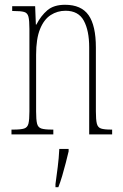

<svg xmlns="http://www.w3.org/2000/svg" viewBox="-20 -562 513 803"><path d="M28 0V-20H36Q67 -20 81 -24.5Q95 -29 99 -45Q103 -61 103 -96V-441Q103 -476 99 -492Q95 -508 81 -512Q67 -516 36 -516H31V-536H127L130 -459H132Q151 -496 178 -519Q205 -542 252 -542Q320 -542 350.5 -498.5Q381 -455 381 -363V-96Q381 -61 385 -45Q389 -29 402.5 -24.5Q416 -20 445 -20H449V0H353V-364Q353 -434 330.5 -475.5Q308 -517 254 -517Q220 -517 192 -499Q164 -481 147.5 -440.5Q131 -400 131 -333V-96Q131 -61 135 -45Q139 -29 153 -24.5Q167 -20 197 -20H203V0ZM212 208Q217 171 221.5 136Q226 101 228 61H267V71Q262 92 255 119.5Q248 147 240 174Q232 201 224 221H212Z"/></svg>

Font: Noto Serif Ethiopic ExtraCondensed Thin
Style: Regular
Weight: 100
Width: 2
Designer: Monotype Design Team
Foundry: Monotype Imaging Inc.
Version: Version 2.102; ttfautohint (v1.8.4.7-5d5b)